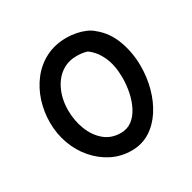

<svg xmlns="http://www.w3.org/2000/svg" viewBox="-127 -675 810 808"><g transform="rotate(-30 277.5 -271.5)"><path d="M291 -546Q314 -546 337 -541.5Q360 -537 380 -528.5Q400 -520 414 -507Q460 -470 481.5 -411Q503 -352 503 -287Q503 -232 489 -180.5Q475 -129 448 -87.5Q421 -46 382 -21.5Q343 3 293 3Q242 3 198.5 -19Q155 -41 122 -79Q89 -117 71 -166.5Q53 -216 53 -271Q53 -323 68.5 -372Q84 -421 114.5 -460.5Q145 -500 189.5 -523Q234 -546 291 -546ZM145 -278Q145 -228 162 -183.5Q179 -139 211.5 -111.5Q244 -84 290 -84Q322 -84 345 -101.5Q368 -119 383 -148.5Q398 -178 405 -213Q412 -248 412 -282Q412 -343 392.5 -385.5Q373 -428 340 -451Q327 -455 314.5 -456.5Q302 -458 289 -458Q255 -458 228 -443.5Q201 -429 182.5 -403.5Q164 -378 154.5 -346Q145 -314 145 -278Z"/></g></svg>

Font: Playpen Sans
Style: Regular
Weight: 400
Designer: Laura Meseguer, Veronika Burian, José Scaglione, Kostas Bartsokas, Vera Evstafieva, Tom Grace, Yorlmar Campos
Foundry: TypeTogether
Version: Version 2.000